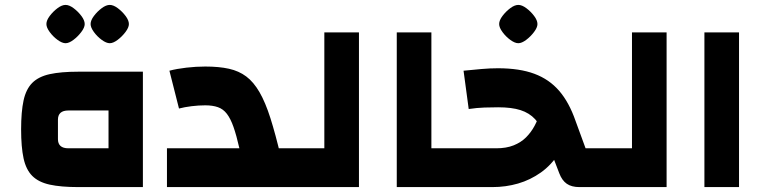

<svg xmlns="http://www.w3.org/2000/svg" viewBox="-20 -762 3107 782"><path d="M299 0Q228 0 182.5 -10Q137 -20 111.5 -45.5Q86 -71 76 -117Q66 -163 66 -235Q66 -307 76 -353Q86 -399 111.5 -424.5Q137 -450 182.5 -460Q228 -470 299 -470H562V0ZM259 -158H422V-312H259Q237 -312 226.5 -302.5Q216 -293 216 -275V-195Q216 -177 226.5 -167.5Q237 -158 259 -158ZM247 -586Q233 -586 214.5 -599.5Q196 -613 182.5 -631.5Q169 -650 169 -664Q169 -679 182.5 -697Q196 -715 214 -728.5Q232 -742 247 -742Q262 -742 280 -728.5Q298 -715 311.5 -697Q325 -679 325 -664Q325 -650 311 -631.5Q297 -613 279 -599.5Q261 -586 247 -586ZM427 -586Q413 -586 394.5 -599.5Q376 -613 362.5 -631.5Q349 -650 349 -664Q349 -679 362.5 -697Q376 -715 394 -728.5Q412 -742 427 -742Q442 -742 460 -728.5Q478 -715 491.5 -697Q505 -679 505 -664Q505 -650 491 -631.5Q477 -613 459 -599.5Q441 -586 427 -586Z M1089 0V-158H1169V0ZM660 0V-158H955Q943 -211 931 -245Q919 -279 904 -298.5Q889 -318 867.5 -325.5Q846 -333 816 -333Q789 -333 760.5 -329.5Q732 -326 709 -320L670 -474Q700 -482 739.5 -486.5Q779 -491 816 -491Q872 -491 912.5 -482Q953 -473 983 -450.5Q1013 -428 1037 -386.5Q1061 -345 1081.5 -280.5Q1102 -216 1124 -123V0ZM1169 0V-158Q1179 -158 1184 -136.5Q1189 -115 1189 -79Q1189 -42 1184 -21Q1179 0 1169 0Z M1169 0V-158H1301V-630H1442V0ZM1169 0Q1159 0 1154 -21Q1149 -42 1149 -79Q1149 -115 1154 -136.5Q1159 -158 1169 -158Z M1596 0V-630H1737V-158H1814V0ZM1814 0V-158Q1824 -158 1829 -136.5Q1834 -115 1834 -79Q1834 -42 1829 -21Q1824 0 1814 0Z M2340 0Q2308 0 2288.5 -13.5Q2269 -27 2258 -56L2198 -212Q2183 -251 2159.5 -276.5Q2136 -302 2100 -313.5Q2064 -325 2009 -325Q1983 -325 1953 -324Q1923 -323 1889 -318L1868 -474Q1907 -478 1942 -481Q1977 -484 2008 -484Q2096 -484 2156.5 -461.5Q2217 -439 2257.5 -392Q2298 -345 2324 -270L2365 -158H2422V0ZM1814 0V-158H2001Q2042 -158 2072 -170Q2102 -182 2122.5 -202.5Q2143 -223 2157 -249Q2171 -275 2180 -305L2311 -261Q2290 -190 2258 -140Q2226 -90 2183 -59.5Q2140 -29 2090 -14.5Q2040 0 1985 0ZM2422 0V-158Q2432 -158 2437 -136.5Q2442 -115 2442 -79Q2442 -42 2437 -21Q2432 0 2422 0ZM1814 0Q1804 0 1799 -21Q1794 -42 1794 -79Q1794 -115 1799 -136.5Q1804 -158 1814 -158ZM2091 -586Q2077 -586 2058.5 -599.5Q2040 -613 2026.5 -631.5Q2013 -650 2013 -664Q2013 -679 2026.5 -697Q2040 -715 2058 -728.5Q2076 -742 2091 -742Q2106 -742 2124 -728.5Q2142 -715 2155.5 -697Q2169 -679 2169 -664Q2169 -650 2155 -631.5Q2141 -613 2123 -599.5Q2105 -586 2091 -586Z M2422 0V-158H2554V-630H2695V0ZM2422 0Q2412 0 2407 -21Q2402 -42 2402 -79Q2402 -115 2407 -136.5Q2412 -158 2422 -158Z M2849 0V-630H2990V0Z"/></svg>

Font: Changa ExtraLight
Style: Bold
Weight: 700
Version: Version 3.002; ttfautohint (v1.8.2)